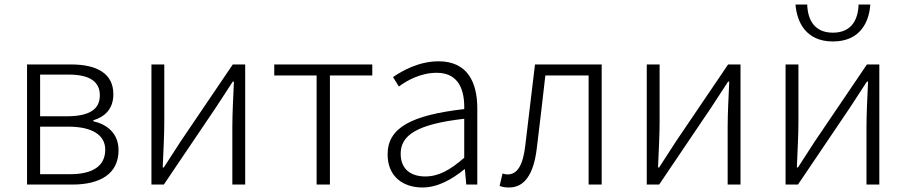

<svg xmlns="http://www.w3.org/2000/svg" viewBox="-20 -819 4022 852"><path d="M100 0H301C425 0 506 -48 506 -152C506 -231 451 -268 394 -281V-285C445 -301 483 -335 483 -401C483 -493 410 -533 295 -533H100ZM158 -303V-488H285C382 -488 423 -454 423 -396C423 -338 383 -303 276 -303ZM158 -46V-257H283C390 -257 447 -219 447 -155C447 -84 394 -46 291 -46Z M652 0H707L938 -342C959 -374 992 -424 1013 -457H1018C1015 -386 1011 -315 1011 -256V0H1068V-533H1013L782 -192C761 -159 728 -109 707 -76H702C705 -147 709 -219 709 -276V-533H652Z M1385 0H1444V-484H1632V-533H1197V-484H1385Z M1855 13C1923 13 1987 -24 2041 -68H2043L2049 0H2098V-338C2098 -456 2053 -547 1926 -547C1839 -547 1765 -505 1724 -477L1750 -435C1787 -463 1848 -496 1918 -496C2019 -496 2042 -414 2040 -335C1805 -308 1700 -252 1700 -134C1700 -35 1769 13 1855 13ZM1867 -36C1808 -36 1758 -64 1758 -137C1758 -219 1830 -268 2040 -292V-119C1977 -64 1926 -36 1867 -36Z M2239 13C2306 13 2348 -43 2362 -161C2375 -269 2388 -376 2400 -484H2592V0H2650V-533H2354C2340 -413 2325 -294 2311 -174C2301 -85 2275 -45 2233 -45C2224 -45 2217 -47 2210 -49L2197 6C2210 11 2221 13 2239 13Z M2850 0H2905L3136 -342C3157 -374 3190 -424 3211 -457H3216C3213 -386 3209 -315 3209 -256V0H3266V-533H3211L2980 -192C2959 -159 2926 -109 2905 -76H2900C2903 -147 2907 -219 2907 -276V-533H2850Z M3466 0H3521L3752 -342C3773 -374 3806 -424 3827 -457H3832C3829 -386 3825 -315 3825 -256V0H3882V-533H3827L3596 -192C3575 -159 3542 -109 3521 -76H3516C3519 -147 3523 -219 3523 -276V-533H3466ZM3676 -635C3799 -635 3837 -724 3842 -799H3790C3788 -735 3761 -674 3676 -674C3591 -674 3564 -735 3562 -799H3510C3516 -724 3554 -635 3676 -635Z"/></svg>

Font: Noto Sans Japanese Light
Style: Regular
Weight: 300
Designer: Ryoko NISHIZUKA (kana & ideographs); Paul D. Hunt (Latin, Greek & Cyrillic); Wenlong ZHANG (bopomofo); Sandoll Communica
Foundry: Adobe Systems Incorporated
Version: Version 1.000;PS 1;hotconv 1.0.78;makeotf.lib2.5.61930